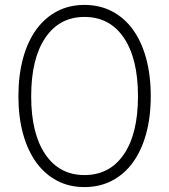

<svg xmlns="http://www.w3.org/2000/svg" viewBox="-20 -746 689 782"><path d="M324 16Q262 16 212.5 -10Q163 -36 128 -84Q93 -132 74 -200.5Q55 -269 55 -354Q55 -440 74 -509Q93 -578 128 -626Q163 -674 212.5 -700Q262 -726 324 -726Q386 -726 436 -700Q486 -674 521 -626Q556 -578 575 -509Q594 -440 594 -354Q594 -269 575 -200.5Q556 -132 521 -84Q486 -36 436 -10Q386 16 324 16ZM324 -33Q427 -33 484.5 -117.5Q542 -202 542 -354Q542 -507 484.5 -592Q427 -677 324 -677Q222 -677 164.5 -592Q107 -507 107 -354Q107 -202 164.5 -117.5Q222 -33 324 -33Z"/></svg>

Font: Geist ExtLt
Style: Regular
Weight: 400
Designer: Basement.studio, Andrés Briganti, Mateo Zaragoza
Foundry: Basement.studio, Vercel, Andrés Briganti, Guido Ferreyra, Mateo Zaragoza
Version: Version 1.401